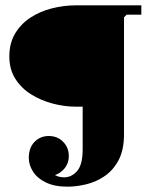

<svg xmlns="http://www.w3.org/2000/svg" viewBox="-20 -690 571 720"><path d="M290 -130V-290H265Q222 -290 178 -301.5Q134 -313 97 -336Q60 -359 37.5 -394.5Q15 -430 15 -478Q15 -528 36.5 -564Q58 -600 93.5 -623.5Q129 -647 174 -658.5Q219 -670 265 -670H510V-635H455L445 -625V-186ZM233 10Q184 10 151.5 -6Q119 -22 103.5 -47Q88 -72 88 -98Q88 -136 109.5 -158Q131 -180 163 -180Q195 -180 216.5 -158.5Q238 -137 238 -105Q238 -73 215.5 -51.5Q193 -30 163 -30Q144 -30 134.5 -42Q125 -54 122.5 -69.5Q120 -85 120 -97H150Q150 -89 156.5 -71.5Q163 -54 178.5 -39.5Q194 -25 220 -25Q249 -25 269.5 -49Q290 -73 290 -130L445 -186Q445 -128 425 -90Q405 -52 373 -30Q341 -8 304 1Q267 10 233 10Z"/></svg>

Font: Brygada 1918
Style: Regular
Weight: 400
Designer: Mateusz Machalski | Borys Kosmynka | Przemek Hoffer
Foundry: NIEPODLEGLA 2018
Version: Version 3.006